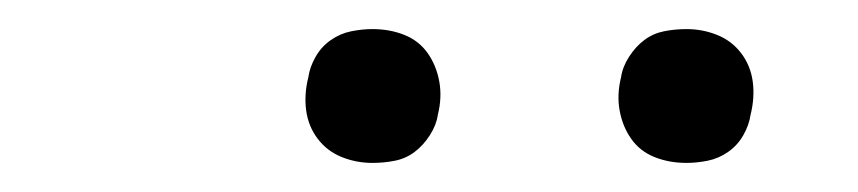

<svg xmlns="http://www.w3.org/2000/svg" viewBox="-20 -746 590 132"><path d="M452 -634Q440 -634 430 -638Q420 -642 414 -650.5Q408 -659 406 -670Q404 -681 407 -693Q408 -700 412.5 -707Q417 -714 423 -718.5Q429 -723 436.5 -724.5Q444 -726 452 -726Q463 -726 473 -722Q483 -718 489.5 -709.5Q496 -701 497.5 -690Q499 -679 496 -667Q495 -660 491 -653Q487 -646 480.5 -641.5Q474 -637 466.5 -635.5Q459 -634 452 -634ZM236 -634Q225 -634 215 -638Q205 -642 198.5 -650.5Q192 -659 190.5 -670Q189 -681 192 -693Q193 -700 197 -707Q201 -714 207.5 -718.5Q214 -723 221.5 -724.5Q229 -726 236 -726Q248 -726 258 -722Q268 -718 274 -709.5Q280 -701 282 -690Q284 -679 281 -667Q280 -660 275.5 -653Q271 -646 265 -641.5Q259 -637 251.5 -635.5Q244 -634 236 -634Z"/></svg>

Font: Lode Dark
Style: Italic
Weight: 400
Italic angle: -11°
Monospace: yes
Designer: Belleve Invis
Foundry: Belleve Invis
Version: Version 29.2.0; ttfautohint (v1.8.3)